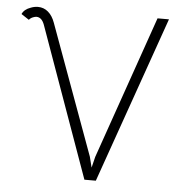

<svg xmlns="http://www.w3.org/2000/svg" viewBox="-50 -739 756 787"><g transform="rotate(5 327.5 -345.5)"><path d="M72 -649Q67 -649 59 -646Q48 -642 42 -634L10 -655Q19 -675 45 -684Q60 -690 75 -690Q99 -690 117 -674.5Q135 -659 145 -631L340 -97L351 -53L362 -98L567 -686H614L373 -1H326L105 -619Q94 -649 72 -649Z"/></g></svg>

Font: Bellota Light
Style: Regular
Weight: 300
Designer: Kemie Guaida
Foundry: Kemie Guaida
Version: Version 4.001